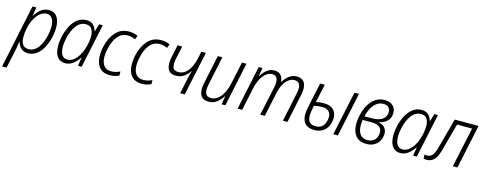

<svg xmlns="http://www.w3.org/2000/svg" viewBox="-62 -1273 5629 2241"><g transform="rotate(15 2752.5 -152.5)"><path d="M-32 236 130 -532H176L159 -426H161Q230 -541 329 -541Q389 -541 421 -501.5Q453 -462 459 -396Q465 -330 448 -251Q432 -177 400 -118Q368 -59 322 -24.5Q276 10 219 10Q169 10 136.5 -17.5Q104 -45 92 -94H88Q85 -70 80 -40Q75 -10 70 13L22 236ZM214 -38Q258 -38 293.5 -66.5Q329 -95 354 -145Q379 -195 393 -260Q407 -325 404 -377.5Q401 -430 378.5 -461.5Q356 -493 313 -493Q273 -493 237 -464.5Q201 -436 173 -385.5Q145 -335 131 -267Q118 -208 119 -155.5Q120 -103 142 -70.5Q164 -38 214 -38Z M668 10Q611 10 578.5 -27Q546 -64 539 -129.5Q532 -195 550 -279Q567 -355 599 -414Q631 -473 677 -507Q723 -541 782 -541Q838 -541 866.5 -510Q895 -479 905 -440H908L935 -532H979L866 0H822L838 -105H836Q803 -53 760.5 -21.5Q718 10 668 10ZM683 -38Q743 -38 793 -99.5Q843 -161 867 -264Q882 -327 880.5 -379Q879 -431 856.5 -462Q834 -493 786 -493Q719 -493 672.5 -431Q626 -369 605 -270Q582 -164 602.5 -101Q623 -38 683 -38Z M1207 10Q1133 10 1092 -28.5Q1051 -67 1040.5 -134.5Q1030 -202 1048 -287Q1073 -401 1135.5 -471Q1198 -541 1297 -541Q1354 -541 1403 -518L1385 -471Q1367 -480 1343 -486.5Q1319 -493 1294 -493Q1220 -493 1172 -435Q1124 -377 1104 -280Q1088 -209 1094 -154.5Q1100 -100 1129 -69Q1158 -38 1212 -38Q1239 -38 1265 -44.5Q1291 -51 1318 -64V-15Q1295 -4 1267 3Q1239 10 1207 10Z M1594 10Q1520 10 1479 -28.5Q1438 -67 1427.5 -134.5Q1417 -202 1435 -287Q1460 -401 1522.5 -471Q1585 -541 1684 -541Q1741 -541 1790 -518L1772 -471Q1754 -480 1730 -486.5Q1706 -493 1681 -493Q1607 -493 1559 -435Q1511 -377 1491 -280Q1475 -209 1481 -154.5Q1487 -100 1516 -69Q1545 -38 1599 -38Q1626 -38 1652 -44.5Q1678 -51 1705 -64V-15Q1682 -4 1654 3Q1626 10 1594 10Z M2057 0 2095 -182Q2101 -210 2107.5 -236Q2114 -262 2121 -284H2118Q2090 -238 2048.5 -211Q2007 -184 1956 -184Q1880 -184 1856 -236.5Q1832 -289 1850 -375L1883 -532H1939L1905 -375Q1892 -310 1904.5 -271Q1917 -232 1973 -232Q2032 -232 2080 -284.5Q2128 -337 2153 -450L2170 -532H2225L2112 0Z M2403 10Q2326 10 2301.5 -42.5Q2277 -95 2295 -182L2369 -532H2424L2350 -180Q2336 -115 2350.5 -76.5Q2365 -38 2419 -38Q2480 -38 2530.5 -97.5Q2581 -157 2604 -266L2661 -532H2715L2603 0H2558L2574 -102H2571Q2541 -54 2499.5 -22Q2458 10 2403 10Z M2751 0 2863 -532H2909L2892 -430H2895Q2911 -458 2933.5 -483.5Q2956 -509 2986 -525Q3016 -541 3053 -541Q3104 -541 3130 -511.5Q3156 -482 3159 -431H3161Q3178 -459 3201 -484Q3224 -509 3254.5 -525Q3285 -541 3323 -541Q3374 -541 3400.5 -515.5Q3427 -490 3432.5 -447Q3438 -404 3427 -351L3353 0H3298L3372 -352Q3381 -391 3379 -423Q3377 -455 3360 -474Q3343 -493 3307 -493Q3269 -493 3236 -467.5Q3203 -442 3179 -398Q3155 -354 3143 -298L3079 0H3024L3099 -349Q3107 -385 3106 -418Q3105 -451 3089.5 -472Q3074 -493 3036 -493Q2979 -493 2931.5 -432.5Q2884 -372 2863 -269L2806 0Z M3678 10Q3587 10 3551.5 -49Q3516 -108 3540 -225L3606 -532H3662L3613 -310Q3658 -321 3709 -321Q3798 -321 3836 -269Q3874 -217 3857 -135Q3842 -63 3795 -26.5Q3748 10 3678 10ZM3907 0 4020 -532H4075L3962 0ZM3597 -234Q3574 -128 3595.5 -82Q3617 -36 3682 -36Q3781 -36 3802 -143Q3814 -206 3787.5 -240Q3761 -274 3699 -274Q3678 -274 3651.5 -271Q3625 -268 3603 -262Z M4306 10Q4233 10 4191.5 -28.5Q4150 -67 4138.5 -133.5Q4127 -200 4145 -285Q4169 -402 4232 -471.5Q4295 -541 4386 -541Q4457 -541 4493.5 -499Q4530 -457 4517 -389Q4507 -342 4472.5 -313Q4438 -284 4384 -275V-273Q4441 -261 4466.5 -221Q4492 -181 4479 -122Q4467 -63 4422 -26.5Q4377 10 4306 10ZM4382 -494Q4321 -494 4274.5 -444.5Q4228 -395 4204 -296H4293Q4358 -296 4404.5 -318Q4451 -340 4462 -392Q4472 -437 4450.5 -465.5Q4429 -494 4382 -494ZM4310 -37Q4355 -37 4386 -61.5Q4417 -86 4425 -132Q4436 -187 4405.5 -218.5Q4375 -250 4308 -250H4195Q4179 -151 4208.5 -93.5Q4238 -36 4310 -37Z M4718 10Q4661 10 4628.5 -27Q4596 -64 4589 -129.5Q4582 -195 4600 -279Q4617 -355 4649 -414Q4681 -473 4727 -507Q4773 -541 4832 -541Q4888 -541 4916.5 -510Q4945 -479 4955 -440H4958L4985 -532H5029L4916 0H4872L4888 -105H4886Q4853 -53 4810.5 -21.5Q4768 10 4718 10ZM4733 -38Q4793 -38 4843 -99.5Q4893 -161 4917 -264Q4932 -327 4930.5 -379Q4929 -431 4906.5 -462Q4884 -493 4836 -493Q4769 -493 4722.5 -431Q4676 -369 4655 -270Q4632 -164 4652.5 -101Q4673 -38 4733 -38Z M5033 7Q5012 7 4998 2V-48Q5012 -43 5029 -43Q5064 -43 5088.5 -68Q5113 -93 5132 -163L5232 -532H5520L5407 0H5351L5455 -483H5273L5184 -155Q5160 -67 5125 -30Q5090 7 5033 7Z"/></g></svg>

Font: Noto Sans SemiCondensed Light
Style: Italic
Weight: 300
Width: 4
Italic angle: -12°
Designer: Monotype Design Team
Foundry: Monotype Imaging Inc.
Version: Version 2.013; ttfautohint (v1.8.4.7-5d5b)